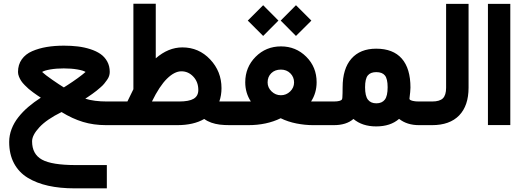

<svg xmlns="http://www.w3.org/2000/svg" viewBox="-20 -672 2811 1031"><path d="M600.6 0H549.8Q482.9 0 425.5 -17.3Q368.2 -34.7 310.5 -70.3Q230.5 -30.8 191.4 11.5Q152.3 53.7 152.3 86.9Q152.3 155.8 205.3 185.1Q258.3 214.4 386.7 214.4H534.2H553.7V233.9V319.8V339.4H534.2H380.9Q301.8 339.4 239 325.4Q176.3 311.5 128.7 282.5Q81.1 253.4 55.2 204.8Q29.3 156.2 29.3 90.3Q29.3 55.2 42.2 21Q55.2 -13.2 78.9 -43Q102.5 -72.8 132.6 -98.4Q162.6 -124 199.2 -147.5Q186.5 -155.8 179.7 -160.4Q172.9 -165 158 -175.8Q143.1 -186.5 134 -194.6Q125 -202.6 112.8 -214.8Q100.6 -227.1 93.8 -237.5Q86.9 -248 81.8 -260.7Q76.7 -273.4 76.7 -285.6Q76.7 -324.7 96.9 -353.3Q117.2 -381.8 152.8 -397.2Q188.5 -412.6 230.7 -419.7Q272.9 -426.8 323.2 -426.8Q363.3 -426.8 397.7 -422.6Q432.1 -418.5 464.4 -408.2Q496.6 -397.9 519.3 -382.3Q542 -366.7 555.7 -342Q569.3 -317.4 569.3 -285.6Q569.3 -274.9 565.9 -264.2Q562.5 -253.4 554.7 -242.7Q546.9 -231.9 539.6 -222.7Q532.2 -213.4 519.5 -202.6Q506.8 -191.9 498.8 -185.1Q490.7 -178.2 476.3 -168.2Q461.9 -158.2 456.3 -154.3Q450.7 -150.4 438 -142.1Q484.9 -127 555.2 -127H600.6Q606 -127 609.4 -106.4Q612.8 -85.9 612.8 -66.9V-61.5Q612.8 -41.5 609.6 -20.8Q606.4 0 600.6 0ZM322.8 -202.6Q330.6 -207.5 342.8 -215.3Q355 -223.1 369.1 -232.7Q383.3 -242.2 396.7 -252Q410.2 -261.7 421.6 -270.8Q433.1 -279.8 439.5 -285.6Q427.7 -293.5 395.3 -299.1Q362.8 -304.7 322.3 -304.7Q282.2 -304.7 250 -299.1Q217.8 -293.5 206.1 -285.6Q221.2 -271 261 -243.4Q300.8 -215.8 322.8 -202.6Z M1228.5 0H1214.4Q1183.6 0 1159.9 -2.9Q1136.2 -5.9 1114.7 -13.4Q1093.3 -21 1076.7 -33.2Q1019.5 0 931.6 0H595.7Q589.8 0 586.7 -20.8Q583.5 -41.5 583.5 -61.5V-66.9Q583.5 -85.9 586.9 -106.4Q590.3 -127 595.7 -127H664.1Q670.4 -141.6 696.3 -192.9V-632.3V-651.9H715.8H796.9H816.4V-632.3V-358.9Q883.8 -417.5 959.5 -417.5Q1047.4 -417.5 1108.4 -353Q1169.4 -288.6 1169.4 -198.7Q1169.4 -160.2 1157.7 -127H1228.5Q1233.9 -127 1237.3 -106.4Q1240.7 -85.9 1240.7 -66.9V-61.5Q1240.7 -41.5 1237.5 -20.8Q1234.4 0 1228.5 0ZM954.1 -289.1Q917 -289.1 876.7 -249.5Q836.4 -210 795.9 -127H941.4Q995.1 -127 1020 -141.8Q1044.9 -156.7 1044.9 -189Q1044.9 -231.9 1018.1 -260.5Q991.2 -289.1 954.1 -289.1Z M1727.5 0H1661.1Q1617.7 0 1571.8 -9Q1525.9 -18.1 1487.3 -37.1Q1411.6 0 1313 0H1223.6Q1217.8 0 1214.6 -20.8Q1211.4 -41.5 1211.4 -61.5V-66.9Q1211.4 -85.9 1214.8 -106.4Q1218.3 -127 1223.6 -127H1327.1Q1296.9 -172.9 1296.9 -230Q1296.9 -311 1352.5 -366.9Q1408.2 -422.9 1488.8 -422.9Q1568.8 -422.9 1624.5 -367.4Q1680.2 -312 1680.2 -230.5Q1680.2 -172.9 1650.4 -127H1727.5Q1732.9 -127 1736.3 -106.4Q1739.7 -85.9 1739.7 -66.9V-61.5Q1739.7 -41.5 1736.6 -20.8Q1733.4 0 1727.5 0ZM1559.1 -229.5Q1559.1 -258.3 1539.1 -278.3Q1519 -298.3 1488.3 -298.3Q1456.5 -298.3 1436.8 -279.1Q1417 -259.8 1417 -229.5Q1417 -201.7 1438.2 -181.2Q1459.5 -160.6 1488.3 -160.6Q1517.1 -160.6 1538.1 -180.9Q1559.1 -201.2 1559.1 -229.5ZM1487.3 -561.5 1569.3 -644 1651.9 -561.5Q1648.9 -558.6 1646 -555.2Q1639.6 -548.8 1611.8 -521.2Q1584 -493.7 1569.3 -479ZM1310.5 -561.5 1393.1 -644 1475.1 -561.5 1393.1 -479Z M2245.6 0H2230Q2165.5 0 2123 -33.7Q2076.7 6.8 2000 6.8Q1925.3 6.8 1877.9 -33.2Q1839.8 0 1772.5 0H1722.7Q1716.8 0 1713.6 -20.8Q1710.4 -41.5 1710.4 -61.5V-66.9Q1710.4 -85.9 1713.9 -106.4Q1717.3 -127 1722.7 -127H1771.5Q1791.5 -127 1802.2 -130.1Q1813 -133.3 1815.4 -137Q1817.9 -140.6 1818.4 -147.9Q1819.8 -169.4 1819.8 -202.6Q1819.8 -303.2 1866.9 -356.9Q1914.1 -410.6 2000 -410.6Q2090.8 -410.6 2137.5 -357.4Q2184.1 -304.2 2184.1 -201.7Q2184.1 -191.4 2182.6 -177.2Q2181.2 -163.1 2179.9 -153.1Q2178.7 -143.1 2178.7 -142.1Q2178.7 -139.2 2181.6 -136.2Q2184.6 -133.3 2197 -130.1Q2209.5 -127 2229 -127H2245.6Q2251 -127 2254.4 -106.4Q2257.8 -85.9 2257.8 -66.9V-61.5Q2257.8 -41.5 2254.6 -20.8Q2251.5 0 2245.6 0ZM2061.5 -203.6Q2061.5 -248.5 2047.1 -266.6Q2032.7 -284.7 2000.5 -284.7Q1969.2 -284.7 1954.8 -266.6Q1940.4 -248.5 1940.4 -203.6Q1940.4 -156.7 1955.6 -137Q1970.7 -117.2 2001 -117.2Q2031.2 -117.2 2046.4 -137Q2061.5 -156.7 2061.5 -203.6Z M2240.7 -127H2300.3Q2340.8 -127 2358.2 -144Q2375.5 -161.1 2375.5 -200.7V-631.8V-651.4H2395H2476.6H2496.1V-631.8V-201.2Q2496.1 -104.5 2445.6 -52.2Q2395 0 2299.8 0H2240.7Q2234.9 0 2231.7 -20.8Q2228.5 -41.5 2228.5 -61.5V-66.9Q2228.5 -85.9 2231.9 -106.4Q2235.4 -127 2240.7 -127Z M2619.6 -651.4H2700.7H2720.2V-631.8V-20V-0.5H2700.7H2619.6H2600.1V-20V-631.8V-651.4Z"/></svg>

Font: Shabnam WOL
Style: Bold-WOL
Weight: 700
Foundry: DejaVu fonts team - Redesigned by Saber Rastikerdar - Based on Vazir font
Version: Version 5.0.0